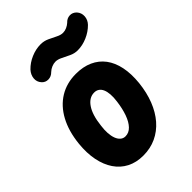

<svg xmlns="http://www.w3.org/2000/svg" viewBox="-231 -902 1020 1020"><g transform="rotate(-45 279.0 -392.0)"><path d="M233 10Q181 10 141.2 -10.5Q101.5 -31 75.8 -69Q50 -107 39.5 -159.8Q29 -212.5 35.5 -277Q44.5 -363.5 77.8 -424.8Q111 -486 164.2 -518.5Q217.5 -551 286.5 -551Q340.5 -551 381.5 -532.5Q422.5 -514 448.8 -479Q475 -444 485.5 -393.5Q496 -343 489.5 -278.5Q482.5 -213.5 461.8 -160.5Q441 -107.5 407.8 -69.2Q374.5 -31 330.5 -10.5Q286.5 10 233 10ZM186.5 -262.5Q182.5 -234 184 -209.8Q185.5 -185.5 192.2 -167.5Q199 -149.5 210.8 -139.5Q222.5 -129.5 238.5 -129.5Q264.5 -129.5 284.5 -150.2Q304.5 -171 317.8 -208Q331 -245 337 -292.5Q341 -321.5 339.2 -343.8Q337.5 -366 330.8 -381.2Q324 -396.5 312.5 -404.2Q301 -412 285 -412Q247 -412 220.8 -373.5Q194.5 -335 186.5 -262.5ZM125.5 -649Q109 -667.5 111.2 -692.2Q113.5 -717 132 -737.5Q157.5 -764 193.2 -779.2Q229 -794.5 265 -794.5Q290 -794.5 312.5 -784.2Q335 -774 355.2 -763.5Q375.5 -753 392.5 -753Q407 -753 421 -759.2Q435 -765.5 445.5 -775Q461.5 -792.5 483 -793.5Q504.5 -794.5 521 -777.5Q537.5 -759 536 -734Q534.5 -709 516 -689.5Q490 -663 454 -647.5Q418 -632 382 -632Q358.5 -632 336 -642.5Q313.5 -653 293.2 -663.2Q273 -673.5 256 -673.5Q241.5 -673.5 226.8 -667.2Q212 -661 201 -650.5Q184 -633 162 -632.8Q140 -632.5 125.5 -649Z"/></g></svg>

Font: Edu SA Hand Cursive
Style: Regular
Weight: 400
Designer: Tina and Corey Anderson, Eben Sorkin, Mirko Velimirovic
Foundry: Google for Education
Version: Version 2.000